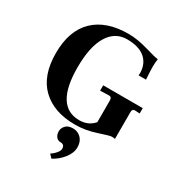

<svg xmlns="http://www.w3.org/2000/svg" viewBox="-198 -739 1047 1123"><g transform="rotate(30 325.0 -178.0)"><path d="M341.8 169.9Q341.8 141.1 314 141.1Q294.9 141.1 283.9 126.5Q272.9 111.8 272.9 90.3Q272.9 68.8 289.1 51.5Q305.2 34.2 338.1 34.2Q371.1 34.2 393.1 57.1Q415 80.1 415 117.9Q415 155.8 386 192.9Q356.9 230 315.9 251L294.9 229Q314 216.8 327.9 200Q341.8 183.1 341.8 169.9ZM342.8 -606.9Q403.8 -606.9 476.3 -585.4Q548.8 -564 564 -564Q560.1 -538.1 560.1 -512Q560.1 -485.8 564 -425.8H514.2Q515.1 -432.6 515.1 -443.8Q513.2 -505.9 471.7 -540.5Q430.2 -575.2 350.6 -575.2Q271 -575.2 226.1 -501.7Q181.2 -428.2 181.2 -288.1Q181.2 -24.9 344.2 -24.9Q404.3 -24.9 441.9 -67.9V-215.8Q441.9 -237.8 422.9 -237.8L363.8 -235.8V-272H630.9V-235.8L599.1 -237.8Q580.1 -237.8 580.1 -216.8V-35.2Q570.3 -37.1 557.6 -37.1Q544.9 -37.1 474.9 -13.7Q404.8 9.8 335 9.8Q191.9 9.8 110.8 -68.1Q29.8 -146 29.8 -297.4Q29.8 -448.7 111.3 -527.8Q192.9 -606.9 342.8 -606.9Z"/></g></svg>

Font: Unna-Bold
Style: Bold
Weight: 700
Designer: Jorge de Buen U.
Foundry: Omnibus-Type
Version: Version 2.006;PS 002.006;hotconv 1.0.70;makeotf.lib2.5.58329